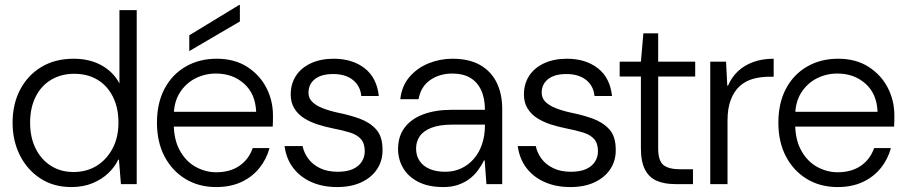

<svg xmlns="http://www.w3.org/2000/svg" viewBox="-20 -746 3669 778"><path d="M269 12Q197 12 143.5 -23Q90 -58 60.5 -117Q31 -176 31 -249Q31 -324 61.5 -382.5Q92 -441 147.5 -474.5Q203 -508 278 -508Q343 -508 391 -481.5Q439 -455 464 -408V-705H534V0H470L462 -99H459Q445 -69 418.5 -44Q392 -19 354.5 -3.5Q317 12 269 12ZM278 -49Q331 -49 371.5 -74Q412 -99 436 -144Q460 -189 460 -249Q460 -310 437 -355Q414 -400 374 -423.5Q334 -447 281 -447Q229 -447 188.5 -423.5Q148 -400 125 -355Q102 -310 102 -249Q102 -189 124.5 -144Q147 -99 186.5 -74Q226 -49 278 -49Z M856 12Q786 12 732 -20.5Q678 -53 647 -111.5Q616 -170 616 -249Q616 -328 646.5 -386Q677 -444 732 -476Q787 -508 858 -508Q930 -508 981 -475.5Q1032 -443 1059 -391Q1086 -339 1086 -279Q1086 -269 1086 -258Q1086 -247 1085 -233H670V-293H1018Q1015 -366 969 -407Q923 -448 855 -448Q810 -448 771 -428Q732 -408 708 -369.5Q684 -331 684 -274V-247Q684 -180 709 -135.5Q734 -91 773.5 -69.5Q813 -48 856 -48Q912 -48 950 -74Q988 -100 1004 -146H1072Q1060 -101 1031 -65Q1002 -29 958 -8.5Q914 12 856 12ZM747 -539V-603L949 -726H952V-659Z M1346 12Q1288 12 1242.5 -8Q1197 -28 1168.5 -65Q1140 -102 1133 -154H1206Q1212 -126 1229.5 -102.5Q1247 -79 1277 -64.5Q1307 -50 1348 -50Q1386 -50 1410 -61Q1434 -72 1446 -91Q1458 -110 1458 -133Q1458 -165 1442.5 -182.5Q1427 -200 1398 -209Q1369 -218 1328 -226Q1298 -232 1268 -241.5Q1238 -251 1213 -266.5Q1188 -282 1173 -306Q1158 -330 1158 -363Q1158 -406 1179 -438.5Q1200 -471 1239.5 -489.5Q1279 -508 1332 -508Q1408 -508 1457.5 -469.5Q1507 -431 1515 -357H1444Q1440 -398 1410 -422Q1380 -446 1330 -446Q1282 -446 1256 -425.5Q1230 -405 1230 -370Q1230 -349 1244.5 -334Q1259 -319 1286.5 -308Q1314 -297 1351 -289Q1396 -280 1436.5 -265.5Q1477 -251 1503.5 -222.5Q1530 -194 1530 -140Q1531 -96 1508.5 -61.5Q1486 -27 1444.5 -7.5Q1403 12 1346 12Z M1777 12Q1715 12 1674 -9.5Q1633 -31 1613 -66Q1593 -101 1593 -142Q1593 -194 1620 -229.5Q1647 -265 1696 -283Q1745 -301 1809 -301H1945Q1945 -348 1929.5 -381Q1914 -414 1885 -431Q1856 -448 1813 -448Q1761 -448 1723 -421.5Q1685 -395 1676 -344H1602Q1608 -398 1639.5 -434.5Q1671 -471 1717 -489.5Q1763 -508 1813 -508Q1882 -508 1926.5 -482Q1971 -456 1993 -410.5Q2015 -365 2015 -305V0H1951L1944 -96H1941Q1931 -75 1916 -55Q1901 -35 1881.5 -20.5Q1862 -6 1836 3Q1810 12 1777 12ZM1784 -50Q1820 -50 1849.5 -64Q1879 -78 1900.5 -103Q1922 -128 1933.5 -162.5Q1945 -197 1945 -237V-241H1814Q1760 -241 1727.5 -228Q1695 -215 1680.5 -193.5Q1666 -172 1666 -144Q1666 -116 1679.5 -95Q1693 -74 1719.5 -62Q1746 -50 1784 -50Z M2291 12Q2233 12 2187.5 -8Q2142 -28 2113.5 -65Q2085 -102 2078 -154H2151Q2157 -126 2174.5 -102.5Q2192 -79 2222 -64.5Q2252 -50 2293 -50Q2331 -50 2355 -61Q2379 -72 2391 -91Q2403 -110 2403 -133Q2403 -165 2387.5 -182.5Q2372 -200 2343 -209Q2314 -218 2273 -226Q2243 -232 2213 -241.5Q2183 -251 2158 -266.5Q2133 -282 2118 -306Q2103 -330 2103 -363Q2103 -406 2124 -438.5Q2145 -471 2184.5 -489.5Q2224 -508 2277 -508Q2353 -508 2402.5 -469.5Q2452 -431 2460 -357H2389Q2385 -398 2355 -422Q2325 -446 2275 -446Q2227 -446 2201 -425.5Q2175 -405 2175 -370Q2175 -349 2189.5 -334Q2204 -319 2231.5 -308Q2259 -297 2296 -289Q2341 -280 2381.5 -265.5Q2422 -251 2448.5 -222.5Q2475 -194 2475 -140Q2476 -96 2453.5 -61.5Q2431 -27 2389.5 -7.5Q2348 12 2291 12Z M2716 0Q2672 0 2641 -13.5Q2610 -27 2593.5 -59Q2577 -91 2577 -145V-436H2491V-496H2577L2587 -611H2647V-496H2797V-436H2647V-145Q2647 -95 2668 -77.5Q2689 -60 2739 -60H2788V0Z M2858 0V-496H2922L2927 -399H2930Q2945 -434 2971 -458Q2997 -482 3033 -495Q3069 -508 3115 -508V-435H3096Q3062 -435 3031.5 -426.5Q3001 -418 2978 -397.5Q2955 -377 2941.5 -342.5Q2928 -308 2928 -257V0Z M3374 12Q3304 12 3250 -20.5Q3196 -53 3165 -111.5Q3134 -170 3134 -249Q3134 -328 3164.5 -386Q3195 -444 3250 -476Q3305 -508 3376 -508Q3448 -508 3499 -475.5Q3550 -443 3577 -391Q3604 -339 3604 -279Q3604 -269 3604 -258Q3604 -247 3603 -233H3188V-293H3536Q3533 -366 3487 -407Q3441 -448 3373 -448Q3328 -448 3289 -428Q3250 -408 3226 -369.5Q3202 -331 3202 -274V-247Q3202 -180 3227 -135.5Q3252 -91 3291.5 -69.5Q3331 -48 3374 -48Q3430 -48 3468 -74Q3506 -100 3522 -146H3590Q3578 -101 3549 -65Q3520 -29 3476 -8.5Q3432 12 3374 12Z"/></svg>

Font: DM Sans 36pt Light
Style: Regular
Weight: 300
Designer: Colophon Foundry, Jonny Pinhorn
Foundry: Colophon Foundry
Version: Version 4.004;gftools[0.9.30]